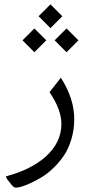

<svg xmlns="http://www.w3.org/2000/svg" viewBox="-20 -593 412 875"><path d="M155.8 -519 210 -464.8 264.2 -519 210 -573.2ZM229 -409.2 283.2 -355 337.4 -409.2 283.2 -463.4ZM82.5 -409.2 136.7 -355 190.9 -409.2 136.7 -463.4ZM205.6 -172.9C241.7 -120.6 259.8 -71.8 259.8 -27.3C259.8 87.9 154.8 171.4 9.8 210C8.3 210.4 7.8 210.9 7.3 211.4V212.4C7.3 214.8 9.8 219.7 15.1 227.1L34.2 251C40.5 258.3 46.4 262.2 52.2 262.2C57.6 262.2 65.9 260.7 77.1 257.8C100.1 251.5 135.3 235.4 170.9 213.9C206.1 192.4 243.7 156.7 271.5 115.7C298.8 74.7 318.4 15.1 318.4 -49.3C318.4 -112.8 297.9 -175.8 257.3 -238.8Z"/></svg>

Font: Sahel Light
Style: Regular
Weight: 300
Foundry: Saber Rastikerdar (saber.rastikerdar@gmail.com)
Version: Version 3.4.0